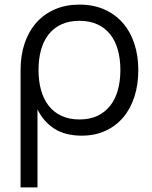

<svg xmlns="http://www.w3.org/2000/svg" viewBox="-20 -575 662 835"><path d="M69.5 240V-270.5Q69.5 -334.5 87.2 -386.8Q105 -439 138.2 -476.5Q171.5 -514 219 -534.5Q266.5 -555 325.5 -555Q386 -555 433.5 -534Q481 -513 514 -475.2Q547 -437.5 564.2 -385.2Q581.5 -333 581.5 -270.5Q581.5 -207 564.5 -154.2Q547.5 -101.5 515.5 -64Q483.5 -26.5 438 -5.8Q392.5 15 335.5 15Q263.5 15 216.2 -15.5Q169 -46 143 -99.5V240ZM325.5 -55.5Q370.5 -55.5 403.8 -71.2Q437 -87 459.2 -115.2Q481.5 -143.5 492.5 -183Q503.5 -222.5 503.5 -270.5Q503.5 -319.5 492.2 -359Q481 -398.5 458.8 -426.2Q436.5 -454 403.2 -469.2Q370 -484.5 325.5 -484.5Q280 -484.5 246.5 -468.8Q213 -453 191 -424.8Q169 -396.5 158.2 -357.2Q147.5 -318 147.5 -270.5Q147.5 -222 158.8 -182.2Q170 -142.5 192.5 -114.2Q215 -86 248.2 -70.8Q281.5 -55.5 325.5 -55.5Z"/></svg>

Font: Vela Sans
Style: Regular
Weight: 400
Designer: Principal design: Mikhail Sharanda - project Manrope.
Design modification: Ravid Balaliev
Foundry: Mikhail Sharanda
Version: Version 1.001